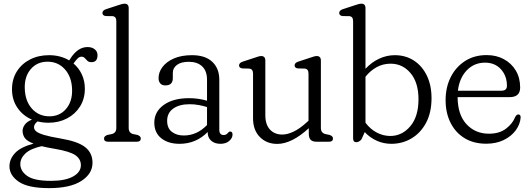

<svg xmlns="http://www.w3.org/2000/svg" viewBox="-20 -750 2810 1016"><path d="M301 -17Q391.5 -2 430.5 28.5Q469.5 59 469.5 111.5Q469.5 169.5 410.5 207.5Q351.5 245.5 240 245.5Q129 245.5 79.5 211.8Q30 178 30 130Q30 91.5 59.8 59.8Q89.5 28 157.5 10Q122.5 -3.5 111 -20.2Q99.5 -37 99.5 -58Q99.5 -73.5 111 -90Q122.5 -106.5 149 -117Q100.5 -138 72 -180Q43.5 -222 43.5 -277.5Q43.5 -331 69 -371.8Q94.5 -412.5 138.8 -435.2Q183 -458 239.5 -458Q299.5 -458 346 -430.5L351.5 -438.5Q390.5 -501 443 -501Q466.5 -501 481.2 -489.2Q496 -477.5 496 -458Q496 -421 464 -421Q450 -421 442.5 -428.2Q435 -435.5 428.5 -442.8Q422 -450 411.5 -450Q400.5 -450 391.2 -441Q382 -432 369 -414Q397.5 -390 413.2 -355.8Q429 -321.5 429 -280.5Q429 -227.5 403.8 -187Q378.5 -146.5 335 -123.5Q291.5 -100.5 237 -100.5Q206.5 -100.5 179 -107.5Q160 -93.5 160 -77Q160 -64.5 171.5 -54.8Q183 -45 213.8 -35.8Q244.5 -26.5 301 -17ZM230.5 -423.5Q176 -423 142.8 -384.2Q109.5 -345.5 111 -284Q112.5 -215.5 149.2 -174.8Q186 -134 242.5 -134.5Q297 -135 330 -174.2Q363 -213.5 361.5 -275Q360 -342.5 323.5 -383.2Q287 -424 230.5 -423.5ZM87.5 118.5Q87.5 155 124 181Q160.5 207 250 207Q325 207 366.5 184Q408 161 408 124Q408 91.5 378.8 71.2Q349.5 51 270 37.5Q229.5 31 200.5 23.5Q141.5 36.5 114.5 62Q87.5 87.5 87.5 118.5Z M661 -707V-73Q661 -46 685.5 -40.5L707 -36Q725 -30 725 -17Q725 0 704 0H552Q530.5 0 530.5 -17Q530.5 -30 549 -36L571 -40.5Q595.5 -46 595.5 -73V-638Q595.5 -662.5 576 -664.5L539 -665Q522 -668 522 -681.5Q522 -695 541.5 -701.5L602.5 -721.5Q615 -725.5 623.5 -728Q632 -730.5 639 -730.5Q661 -730.5 661 -707Z M796.5 -101Q796.5 -158.5 846.2 -194.5Q896 -230.5 980.5 -230.5Q1030 -230.5 1075.5 -217V-328Q1075.5 -374.5 1049.8 -398.8Q1024 -423 979.5 -423Q937.5 -423 916 -406.2Q894.5 -389.5 894.5 -365V-336.5Q894.5 -298 855 -298Q837 -298 828 -308.8Q819 -319.5 819 -336.5Q819 -368 840 -395.8Q861 -423.5 900.5 -440.8Q940 -458 996 -458Q1066 -458 1103.2 -423Q1140.5 -388 1140.5 -327.5V-63Q1140.5 -35.5 1163.5 -35.5Q1177 -35.5 1185 -45.5Q1187.5 -48.5 1190.5 -51.2Q1193.5 -54 1197.5 -54Q1210.5 -54 1210.5 -38Q1210.5 -19.5 1193 -4.2Q1175.5 11 1146.5 11Q1116.5 11 1097.8 -5Q1079 -21 1079 -50.5V-51.5Q1017.5 11 930 11Q870 11 833.2 -18.5Q796.5 -48 796.5 -101ZM864.5 -111Q864.5 -71.5 889.5 -52.2Q914.5 -33 952 -33Q1022.5 -33 1075.5 -88.5V-183.5Q1054.5 -190 1031.8 -194.2Q1009 -198.5 983.5 -198.5Q929 -198.5 896.8 -175.5Q864.5 -152.5 864.5 -111Z M1319 -124V-360.5Q1319 -385 1299 -387L1262 -388Q1245 -390.5 1245 -404Q1245 -417.5 1265 -424L1326 -444Q1338 -448 1346.8 -450.8Q1355.5 -453.5 1362 -453.5Q1384 -453.5 1384 -429.5V-141Q1384 -90.5 1408.8 -64.2Q1433.5 -38 1473.5 -38Q1501.5 -38 1534.2 -53.8Q1567 -69.5 1604 -103.5L1612.5 -111V-360.5Q1612.5 -385 1593 -387L1555.5 -388Q1539 -390.5 1539 -404Q1539 -417.5 1558.5 -424L1619.5 -444Q1632 -448 1640.5 -450.8Q1649 -453.5 1655.5 -453.5Q1678 -453.5 1678 -429.5V-73Q1678 -46 1702.5 -40.5L1724 -36Q1742 -30 1742 -17Q1742 0 1721 0H1655.5Q1634 0 1624 -10Q1614 -20 1614 -43.5V-71.5Q1523.5 11.5 1447 11.5Q1391 11.5 1355 -25Q1319 -61.5 1319 -124Z M1914 -707V-386Q1946 -420.5 1986 -439.2Q2026 -458 2069 -458Q2126.5 -458 2170.2 -429.5Q2214 -401 2238.8 -349.8Q2263.5 -298.5 2263.5 -230.5Q2263.5 -154.5 2234.8 -100.5Q2206 -46.5 2157.8 -17.8Q2109.5 11 2051 11Q2009.5 11 1973.2 -5.5Q1937 -22 1910 -51L1893 -13Q1880.5 2.5 1865 2.5Q1848.5 2.5 1848.5 -18V-638Q1848.5 -662.5 1829 -664.5L1792 -665Q1775 -668 1775 -681.5Q1775 -695 1794.5 -701.5L1855.5 -721.5Q1868 -725.5 1876.5 -728Q1885 -730.5 1892 -730.5Q1914 -730.5 1914 -707ZM2047 -413Q2007 -413 1973.5 -394.8Q1940 -376.5 1914 -344V-100.5Q1939.5 -66.5 1973.8 -48.5Q2008 -30.5 2045 -30.5Q2107.5 -30.5 2151 -81.8Q2194.5 -133 2194.5 -225Q2194.5 -313 2152.5 -363Q2110.5 -413 2047 -413Z M2732.5 -287Q2732.5 -236 2677 -236H2401.5Q2402 -143 2448.5 -92.8Q2495 -42.5 2567.5 -42.5Q2623 -42.5 2658 -69.5Q2693 -96.5 2706 -130.5Q2713.5 -144.5 2723 -144.5Q2736 -144 2735 -127Q2732 -91.5 2708.8 -60Q2685.5 -28.5 2645.5 -9Q2605.5 10.5 2553 10.5Q2486.5 10.5 2438.5 -18.8Q2390.5 -48 2364.2 -100.2Q2338 -152.5 2338 -220Q2338 -288 2365 -341.8Q2392 -395.5 2440.8 -427Q2489.5 -458.5 2555.5 -458.5Q2606.5 -458.5 2646.5 -436.8Q2686.5 -415 2709.5 -376.5Q2732.5 -338 2732.5 -287ZM2546.5 -418.5Q2489 -418.5 2450 -377.8Q2411 -337 2403 -270H2633.5Q2662.5 -270 2662.5 -296Q2662.5 -348.5 2630.8 -383.5Q2599 -418.5 2546.5 -418.5Z"/></svg>

Font: Fraunces 72pt S100 Light
Style: Regular
Weight: 300
Version: Version 1.000; ttfautohint (v1.8.3)